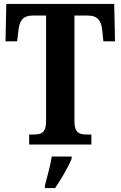

<svg xmlns="http://www.w3.org/2000/svg" viewBox="-20 -734 612 975"><path d="M128 0H444V-51H420C384 -51 358 -59 358 -117V-655H426C478 -655 494 -626 499 -582L505 -524H564L560 -714H12L8 -524H67L74 -582C79 -626 94 -655 146 -655H214V-116C214 -59 188 -51 152 -51H128ZM208 208V221H260C289 178 328 113 344 71V61H243C236 106 219 167 208 208Z"/></svg>

Font: Noto Serif Myanmar Condensed
Style: Bold
Weight: 700
Width: 3
Designer: Ben Mitchell and the Monotype Design Team
Foundry: Monotype Imaging Inc.
Version: Version 2.106